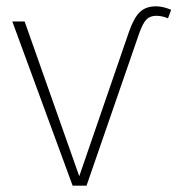

<svg xmlns="http://www.w3.org/2000/svg" viewBox="-20 -588 562 608"><path d="M254 0H210L19 -520H58L231 -30L388 -486Q403 -530 422 -549Q441 -568 474 -568Q496 -568 522 -557L512 -530Q493 -538 475 -538Q455 -538 443.5 -526Q432 -514 421 -483Z"/></svg>

Font: FiraGO UltraLight
Style: Regular
Weight: 200
Designer: bBox Type
Foundry: bBox Type GmbH
Version: Version 1.001